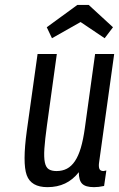

<svg xmlns="http://www.w3.org/2000/svg" viewBox="-20 -762 491 792"><path d="M305.1 -51.7Q305 -18.1 318.9 -4.1Q332.9 10 367.7 10Q376.9 10 386.9 8.9Q397 7.7 409.4 5.1L418.7 -58.9Q409.9 -56.4 407.3 -56.4Q392.9 -56.4 389.6 -66.6Q386.3 -76.7 388.9 -93.1L451 -539.3H372.3L330 -233.7Q323.4 -185.9 313.4 -152.1Q303.3 -118.4 289 -97.2Q274.7 -76 256 -66.2Q237.3 -56.4 213.1 -56.4Q193.1 -56.4 181.2 -63.9Q169.3 -71.4 165 -92.1Q160.7 -112.9 163.1 -149.4Q165.6 -186 173.6 -244.1L214.4 -539.3H135L90.7 -223.3Q72.3 -89.1 90.2 -39.6Q108.1 10 175.7 10Q216.4 10 248.5 -5.2Q280.6 -20.4 305.1 -51.7ZM299 -741.6 172.9 -649.6 194.4 -604.3 312.4 -671.1 411.7 -604.3 446.1 -649.6 346 -741.6Z"/></svg>

Font: Secuela ExtLt
Style: Italic
Weight: 200
Italic angle: -8°
Designer: Fernando Haro
Foundry: deFharo
Version: Version 1.704